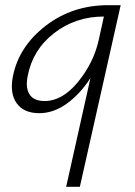

<svg xmlns="http://www.w3.org/2000/svg" viewBox="-20 -433 521 743"><path d="M399 -413H447L289 290H236L330 -131Q290 -69 238.5 -32Q187 5 132 5Q72 5 44.5 -33.5Q17 -72 30 -138Q53 -253 156.5 -333Q260 -413 399 -413ZM153 -42Q221 -42 281.5 -115.5Q342 -189 362 -278L382 -369Q272 -369 189 -304.5Q106 -240 87 -138Q78 -93 94.5 -67.5Q111 -42 153 -42Z"/></svg>

Font: EauTestInfant Semilight
Style: Italic
Weight: 300
Italic angle: -12°
Designer: Christian Thalmann (Catharsis Fonts)
Version: Version 0.001;PS 000.001;hotconv 1.0.88;makeotf.lib2.5.64775